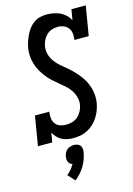

<svg xmlns="http://www.w3.org/2000/svg" viewBox="-145 -815 790 1141"><g transform="rotate(-15 250.0 -244.5)"><path d="M226 8Q207 8 188.5 4.5Q170 1 154.5 -7.5Q139 -16 127 -29Q115 -42 107 -58L97 0H9L39 -181H127Q124 -162 126 -142.5Q128 -123 138.5 -108Q149 -93 167 -86.5Q185 -80 205 -80Q223 -80 242.5 -85.5Q262 -91 277 -104.5Q292 -118 301.5 -136Q311 -154 314 -173Q318 -198 311 -222Q304 -246 290.5 -265.5Q277 -285 259 -300.5Q241 -316 222.5 -331Q204 -346 187 -362Q170 -378 155.5 -397Q141 -416 129.5 -436.5Q118 -457 110.5 -481Q103 -505 101.5 -529.5Q100 -554 104 -580Q108 -600 114.5 -619Q121 -638 130 -657Q139 -676 152.5 -693Q166 -710 183.5 -722Q201 -734 221 -738.5Q241 -743 261 -743Q283 -743 304 -739Q325 -735 343.5 -726Q362 -717 377 -702.5Q392 -688 401 -670L412 -735H500L470 -554H382Q385 -573 383 -592.5Q381 -612 370.5 -626.5Q360 -641 342 -648Q324 -655 305 -655Q287 -655 269 -649Q251 -643 237 -629.5Q223 -616 214.5 -598.5Q206 -581 203 -563Q199 -538 205.5 -514Q212 -490 226 -470.5Q240 -451 257.5 -435.5Q275 -420 293.5 -405Q312 -390 328.5 -373.5Q345 -357 360 -338.5Q375 -320 386.5 -300Q398 -280 405.5 -256Q413 -232 415 -207.5Q417 -183 413 -158Q409 -136 401 -114.5Q393 -93 380.5 -73.5Q368 -54 351 -38Q334 -22 313 -11Q292 0 270 4Q248 8 226 8Q226 8 226 8Q226 8 226 8ZM172 254 133 211Q148 199 159.5 185Q171 171 180 155Q172 153 165.5 147.5Q159 142 156 135Q153 128 152.5 119.5Q152 111 153 103Q155 92 160 81Q165 70 174 62.5Q183 55 194.5 51.5Q206 48 217 48Q228 48 238 51.5Q248 55 254.5 62.5Q261 70 262.5 81Q264 92 262 103Q259 124 251.5 145Q244 166 232.5 185.5Q221 205 205.5 222.5Q190 240 172 254Z"/></g></svg>

Font: Iosevka Curly Slab SmBdObl
Style: Regular
Weight: 600
Italic angle: -9°
Monospace: yes
Designer: Belleve Invis
Foundry: Belleve Invis
Version: Version 11.0.0; ttfautohint (v1.8.3)